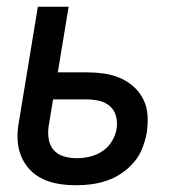

<svg xmlns="http://www.w3.org/2000/svg" viewBox="-20 -540 540 568"><path d="M205 8Q179 8 154 4Q129 0 106.5 -10.5Q84 -21 67.5 -39Q51 -57 42 -79.5Q33 -102 32 -128Q31 -154 36 -180L92 -520H183L151 -326H236Q262 -326 287 -322.5Q312 -319 334.5 -309.5Q357 -300 375 -284Q393 -268 404 -246Q415 -224 416.5 -198.5Q418 -173 414 -147Q410 -125 401.5 -102.5Q393 -80 377 -61Q361 -42 340.5 -28Q320 -14 297 -6Q274 2 251 5Q228 8 205 8ZM207 -72Q226 -72 245.5 -76.5Q265 -81 282.5 -92.5Q300 -104 311 -122Q322 -140 325 -160Q328 -179 323 -197Q318 -215 304.5 -226.5Q291 -238 272.5 -242Q254 -246 235 -246H137L124 -167Q121 -148 124 -129Q127 -110 138.5 -96.5Q150 -83 168.5 -77.5Q187 -72 207 -72Z"/></svg>

Font: Iosevka SS18 Medium
Style: Italic
Weight: 500
Italic angle: -9°
Monospace: yes
Designer: Belleve Invis
Foundry: Belleve Invis
Version: Version 25.1.1; ttfautohint (v1.8.4)